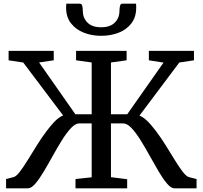

<svg xmlns="http://www.w3.org/2000/svg" viewBox="-20 -1018 1096 1038"><path d="M12.8 0V-50L53 -60.4Q67.5 -64 87.2 -89.6Q106.8 -115.1 130.2 -153.1Q153.6 -191 179.6 -232.9Q205.7 -274.9 233.1 -310.9Q251.8 -335.7 270.4 -355.8Q289 -375.9 308.2 -387.4Q327.4 -398.9 347.2 -397.5L352.5 -352.4L105.6 -680L26.5 -692V-743H270.5V-692L191.4 -680.3L387.4 -400.3H475.6V-680.3L391.3 -692V-743H664.5V-692L579.9 -680.3V-400.3H667.9L864.1 -679.6L784.8 -692V-743H1028.6V-692L949.3 -680L703.8 -352.8L707.8 -397.4Q722.3 -398.3 736.8 -391.9Q751.3 -385.5 765.8 -373.3Q780.4 -361.1 794.4 -345Q808.4 -328.9 822.3 -310.6Q849.6 -274.4 875.8 -232.4Q901.9 -190.5 925.1 -152.7Q948.2 -115 967.7 -89.5Q987.3 -64 1001.8 -60.4L1042.7 -50V0H922.4Q904.5 0 883 -25.4Q861.4 -50.9 837.9 -90.7Q814.4 -130.6 789.5 -175.5Q764.7 -220.4 739.9 -260.3Q715.1 -300.2 691.2 -325.6Q667.2 -351 645 -351H579.9V-60.3L667.5 -49V0H388.2V-50L475.6 -59.5V-351H409.4Q387.6 -351 363.8 -325.6Q339.9 -300.2 315 -260.3Q290.1 -220.4 265.3 -175.5Q240.5 -130.6 216.7 -90.7Q192.9 -50.9 171.3 -25.4Q149.6 0 130.9 0ZM412.2 -998Q422.5 -998 425.1 -985Q427.7 -972.1 427.7 -958.8Q427.7 -921.1 453 -895.8Q478.2 -870.6 526.8 -870.6Q575.4 -870.6 600.6 -895.8Q625.8 -921.1 625.8 -958.8Q625.8 -972.1 628.5 -985Q631.2 -998 640.6 -998H715.3Q716 -993.4 716.2 -987.7Q716.3 -982 716.3 -976.5Q716.3 -925.5 690.3 -891.7Q664.3 -857.8 621.2 -841.1Q578.1 -824.4 526.7 -824.4Q476.3 -824.4 433.1 -841.3Q390 -858.3 363.7 -892.2Q337.4 -926 337.4 -976.5Q337.4 -982 337.9 -987.7Q338.4 -993.4 338.4 -998Z"/></svg>

Font: Merriweather 7pt Light
Style: Regular
Weight: 300
Designer: Eben Sorkin
Foundry: Eben Sorkin
Version: Version 2.200;gftools[0.9.31]